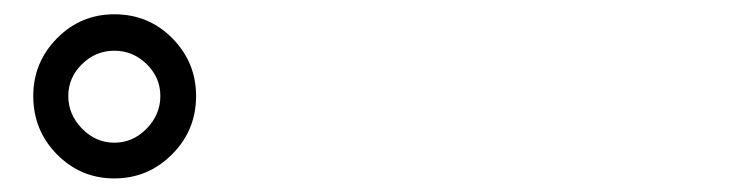

<svg xmlns="http://www.w3.org/2000/svg" viewBox="-20 -867 1040 273"><path d="M27.3 -730.5Q27.3 -778.3 61 -812.5Q94.7 -846.7 142.6 -846.7Q191.4 -846.7 225.1 -812.5Q258.8 -778.3 258.8 -730.5Q258.8 -681.6 224.6 -647.5Q190.4 -613.3 142.6 -613.3Q94.7 -613.3 61 -647.5Q27.3 -681.6 27.3 -730.5ZM96.7 -775.9Q77.1 -756.8 77.1 -730.5Q77.1 -704.1 96.7 -684.1Q116.2 -664.1 142.6 -664.1Q168.9 -664.1 188.5 -684.1Q208 -704.1 208 -730.5Q208 -756.8 188.5 -775.9Q168.9 -794.9 142.6 -794.9Q116.2 -794.9 96.7 -775.9Z"/></svg>

Font: Gen Jyuu Gothic L Monospace Medium
Style: Regular
Weight: 500
Designer: [Source Han Sans]
Ryoko NISHIZUKA  (kana & ideographs); Paul D. Hunt (Latin, Greek & Cyrillic); Wenlong ZHANG  (bopomofo
Version: Version 1.002.20150607